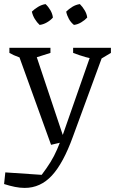

<svg xmlns="http://www.w3.org/2000/svg" viewBox="-46 -718 563 940"><path d="M-26 183 -20 126 158 138Q183 105 201 76Q219 47 233.5 13.5Q248 -20 264 -65L407 -474H467L311 -49Q264 81 208 141.5Q152 202 75 202Q52 202 27 197Q2 192 -26 183ZM204 -9 36 -474H122L272 -25ZM94 -425Q69 -430 45 -438.5Q21 -447 0 -459V-484H201V-459ZM440 -425Q407 -429 375 -438Q343 -447 312 -459V-484H497V-459ZM177 -698Q191 -685 201 -667.5Q211 -650 213 -632Q202 -619 184 -608.5Q166 -598 148 -596Q135 -608 124.5 -625Q114 -642 110 -661Q123 -674 140.5 -684.5Q158 -695 177 -698ZM345 -698Q358 -685 368.5 -667.5Q379 -650 381 -632Q369 -619 351.5 -608.5Q334 -598 316 -596Q301 -608 291.5 -625Q282 -642 278 -661Q291 -674 308 -684.5Q325 -695 345 -698Z"/></svg>

Font: Piazzolla 24pt
Style: Regular
Weight: 400
Designer: Juan Pablo del Peral
Foundry: Huerta Tipografica
Version: Version 2.005